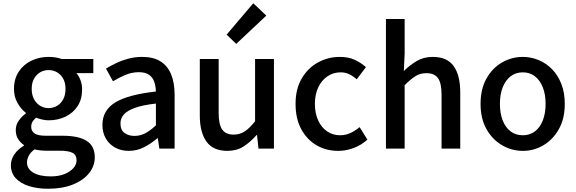

<svg xmlns="http://www.w3.org/2000/svg" viewBox="-20 -914 3543 1181"><path d="M276 247Q210 247 158 230.5Q106 214 76.5 182Q47 150 47 102Q47 67 68 36Q89 5 127 -18V-22Q106 -36 91.5 -58.5Q77 -81 77 -114Q77 -147 96.5 -173.5Q116 -200 139 -216V-220Q110 -242 88 -280Q66 -318 66 -367Q66 -429 95.5 -473.5Q125 -518 173.5 -541Q222 -564 279 -564Q303 -564 323.5 -560.5Q344 -557 359 -551H554V-464H450Q465 -447 475 -421Q485 -395 485 -364Q485 -304 457.5 -261.5Q430 -219 383 -196.5Q336 -174 279 -174Q261 -174 240.5 -178.5Q220 -183 202 -190Q189 -179 180.5 -166Q172 -153 172 -133Q172 -109 191.5 -94Q211 -79 264 -79H366Q463 -79 513 -47.5Q563 -16 563 54Q563 107 528 151Q493 195 428.5 221Q364 247 276 247ZM279 -249Q307 -249 331 -263Q355 -277 369 -303.5Q383 -330 383 -367Q383 -404 369 -429.5Q355 -455 331.5 -469Q308 -483 279 -483Q250 -483 226.5 -469Q203 -455 189 -429.5Q175 -404 175 -367Q175 -330 189.5 -303.5Q204 -277 227.5 -263Q251 -249 279 -249ZM292 171Q341 171 376 157Q411 143 431 120.5Q451 98 451 73Q451 38 425 25.5Q399 13 349 13H266Q246 13 228 11Q210 9 192 5Q168 23 157 44Q146 65 146 85Q146 125 185 148Q224 171 292 171Z M772 14Q725 14 688.5 -6Q652 -26 631 -62Q610 -98 610 -146Q610 -235 688.5 -283.5Q767 -332 939 -351Q938 -383 929 -410Q920 -437 897.5 -453.5Q875 -470 834 -470Q791 -470 751 -453Q711 -436 675 -414L632 -492Q661 -510 696 -526.5Q731 -543 771 -553.5Q811 -564 854 -564Q923 -564 967 -536.5Q1011 -509 1032.5 -457Q1054 -405 1054 -331V0H960L951 -63H947Q910 -31 866 -8.5Q822 14 772 14ZM807 -78Q843 -78 874 -94.5Q905 -111 939 -143V-277Q858 -268 810 -250.5Q762 -233 741.5 -209.5Q721 -186 721 -155Q721 -114 746 -96Q771 -78 807 -78Z M1379 14Q1291 14 1250 -43Q1209 -100 1209 -204V-551H1325V-218Q1325 -148 1347 -117Q1369 -86 1417 -86Q1455 -86 1485 -105.5Q1515 -125 1549 -168V-551H1665V0H1570L1561 -83H1558Q1520 -40 1478 -13Q1436 14 1379 14ZM1433 -644 1374 -701 1538 -894 1618 -818Z M2061 14Q1986 14 1927 -20.5Q1868 -55 1833 -119.5Q1798 -184 1798 -275Q1798 -367 1836 -431.5Q1874 -496 1936 -530Q1998 -564 2070 -564Q2123 -564 2162 -546Q2201 -528 2231 -501L2174 -426Q2152 -446 2128 -457.5Q2104 -469 2076 -469Q2030 -469 1994 -444.5Q1958 -420 1937.5 -376.5Q1917 -333 1917 -275Q1917 -217 1937 -173.5Q1957 -130 1992 -106Q2027 -82 2072 -82Q2107 -82 2137 -96.5Q2167 -111 2192 -132L2240 -55Q2202 -21 2155 -3.5Q2108 14 2061 14Z M2354 0V-797H2469V-586L2464 -477Q2500 -513 2543 -538.5Q2586 -564 2642 -564Q2730 -564 2770.5 -507.5Q2811 -451 2811 -346V0H2696V-332Q2696 -403 2674 -433.5Q2652 -464 2603 -464Q2565 -464 2535.5 -445.5Q2506 -427 2469 -390V0Z M3196 14Q3128 14 3068.5 -20.5Q3009 -55 2972.5 -119.5Q2936 -184 2936 -275Q2936 -367 2972.5 -431.5Q3009 -496 3068.5 -530Q3128 -564 3196 -564Q3246 -564 3293 -544.5Q3340 -525 3376 -488Q3412 -451 3433 -397.5Q3454 -344 3454 -275Q3454 -184 3417.5 -119.5Q3381 -55 3322.5 -20.5Q3264 14 3196 14ZM3196 -82Q3239 -82 3270.5 -106Q3302 -130 3319 -173.5Q3336 -217 3336 -275Q3336 -333 3319 -376.5Q3302 -420 3270.5 -444.5Q3239 -469 3196 -469Q3152 -469 3120.5 -444.5Q3089 -420 3072 -376.5Q3055 -333 3055 -275Q3055 -217 3072 -173.5Q3089 -130 3120.5 -106Q3152 -82 3196 -82Z"/></svg>

Font: Noto Sans HK Thin Medium
Style: Regular
Weight: 500
Version: Version 2.004-H2;hotconv 1.0.118;makeotfexe 2.5.65603